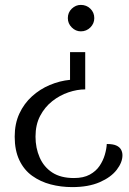

<svg xmlns="http://www.w3.org/2000/svg" viewBox="-20 -549 525 784"><path d="M310 -529Q333 -529 349 -513.5Q365 -498 365 -475Q365 -453 349 -437Q333 -421 310 -421Q289 -421 273 -437Q257 -453 257 -475Q257 -498 273 -513.5Q289 -529 310 -529ZM328 -336V-184Q295 -184 259.5 -172Q224 -160 193.5 -136Q163 -112 144 -76Q125 -40 125 9Q125 55 142 94Q159 133 193.5 155.5Q228 178 282 178Q321 178 346.5 164Q372 150 386.5 128.5Q401 107 408 83Q415 59 416 39Q441 39 454.5 45Q468 51 474 61.5Q480 72 480 85Q480 114 456.5 144.5Q433 175 387 195Q341 215 275 215Q229 215 187 204Q145 193 111.5 169Q78 145 59 105Q40 65 40 9Q40 -44 59 -85Q78 -126 110.5 -155.5Q143 -185 183.5 -202Q224 -219 266 -223V-336Z"/></svg>

Font: Arima Thin
Style: Regular
Weight: 400
Version: Version 1.100